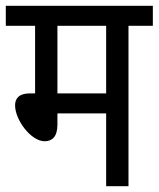

<svg xmlns="http://www.w3.org/2000/svg" viewBox="-20 -642 547 662"><path d="M423 -553H507V-622H0V-553H101V-320H83C45 -320 32 -302 32 -279C32 -228 87 -155 134 -155C159 -155 178 -170 178 -212V-251H346V0H423ZM346 -553V-320H178V-553Z"/></svg>

Font: Noto Sans Condensed
Style: Italic
Weight: 400
Width: 3
Italic angle: -12°
Designer: Monotype Design Team
Foundry: Monotype Imaging Inc.
Version: Version 2.013